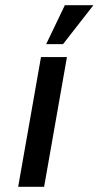

<svg xmlns="http://www.w3.org/2000/svg" viewBox="-20 -720 380 740"><path d="M158 -550 230 -700H340L223 -550ZM50 0 138 -500H238L150 0Z"/></svg>

Font: Scada
Style: Italic
Weight: 400
Italic angle: -10°
Designer: Jovanny Lemonad
Foundry: Jovanny Lemonad
Version: Version 4.100;PS 004.100;hotconv 1.0.88;makeotf.lib2.5.64775